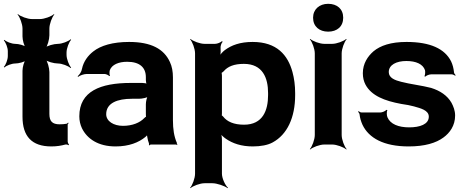

<svg xmlns="http://www.w3.org/2000/svg" viewBox="-40 -758 2441 1007"><path d="M229 10C258 10 281 6 303 0C308 -1 317 1 320 4L322 1C319 -2 315 -11 315 -16V-104C315 -107 318 -110 320 -112L317 -115C315 -113 312 -109 309 -109C298 -107 286 -106 273 -106C234 -106 219 -122 219 -161V-380C219 -401 209 -438 198 -449L195 -446C206 -435 243 -425 264 -425C285 -425 319 -412 330 -401L333 -404C322 -415 309 -449 309 -470V-483C309 -504 322 -538 333 -549L330 -552C319 -541 285 -528 264 -528C243 -528 206 -518 195 -507L198 -504C209 -515 219 -552 219 -573V-608C219 -632 233 -669 245 -682L243 -684C230 -672 193 -658 169 -658H128C104 -658 67 -672 54 -684L52 -682C64 -669 78 -632 78 -608V-567C78 -548 86 -517 96 -507L99 -510C89 -520 58 -528 40 -528C21 -528 -7 -539 -17 -549L-20 -546C-10 -536 1 -508 1 -490V-464C1 -445 -10 -417 -20 -407L-17 -404C-7 -414 21 -425 40 -425C58 -425 89 -433 99 -443L96 -446C86 -436 78 -405 78 -387V-146C78 -43 127 10 229 10Z M867 -128V-352C867 -383 862 -410 851 -433C820 -501 753 -538 637 -538C551 -538 488 -519 449 -488C422 -467 398 -436 390 -397C388 -382 376 -365 367 -358L370 -355C378 -362 400 -370 415 -370H508C516 -370 529 -364 533 -359L537 -361C533 -366 534 -383 536 -390C547 -419 582 -434 627 -434C693 -434 725 -404 725 -353V-338C725 -331 727 -318 731 -314L733 -317C729 -321 715 -323 706 -323H646C486 -323 376 -279 376 -148C376 -125 381 -104 390 -85C417 -30 475 10 566 10C637 10 688 -11 723 -40C727 -44 734 -50 735 -54L731 -55C730 -51 732 -43 733 -37C735 -26 737 -16 741 -7C742 -5 742 1 741 3L743 5C744 3 748 0 751 0H883C885 0 888 2 889 3L891 1C890 0 887 -2 887 -4C887 -5 889 -7 889 -7L887 -10C873 -43 867 -80 867 -128ZM517 -159C517 -218 576 -240 652 -240H688C706 -240 734 -246 741 -253L737 -256C730 -249 725 -225 725 -211V-162C725 -159 725 -145 727 -143L729 -146C727 -148 718 -141 716 -138C694 -115 655 -98 605 -98C556 -98 517 -122 517 -159Z M1117 -500V-503C1115 -514 1121 -533 1128 -539L1124 -542C1118 -536 1100 -528 1088 -528H1033C1009 -528 972 -542 959 -554L957 -552C969 -539 983 -502 983 -478V153C983 177 969 214 957 227L959 229C972 217 1009 203 1033 203H1074C1098 203 1138 217 1154 229L1156 227C1141 214 1124 177 1124 153V-24C1124 -37 1122 -54 1117 -62L1114 -60C1118 -52 1133 -38 1145 -30C1180 -6 1225 10 1286 10C1327 10 1365 3 1390 -11C1466 -52 1508 -141 1508 -259V-270C1508 -310 1503 -347 1494 -380C1470 -469 1412 -538 1285 -538C1219 -538 1174 -521 1139 -495C1127 -486 1113 -470 1110 -461L1113 -460C1117 -469 1118 -487 1117 -500ZM1240 -104C1186 -104 1151 -120 1130 -147C1129 -149 1121 -155 1120 -154L1123 -151C1124 -152 1124 -165 1124 -168V-360C1124 -363 1123 -377 1122 -378L1120 -375C1121 -374 1131 -382 1133 -384C1154 -409 1187 -423 1239 -423C1338 -423 1366 -349 1366 -270V-259C1366 -180 1339 -104 1240 -104Z M1752 -50V-478C1752 -502 1766 -539 1778 -552L1776 -554C1763 -542 1726 -528 1702 -528H1661C1637 -528 1600 -542 1587 -554L1585 -552C1597 -539 1611 -502 1611 -478V-50C1611 -26 1597 11 1585 24L1587 26C1600 14 1637 0 1661 0H1702C1726 0 1763 14 1776 26L1778 24C1766 11 1752 -26 1752 -50ZM1681 -592C1728 -592 1760 -619 1760 -665C1760 -711 1728 -738 1681 -738C1635 -738 1602 -709 1602 -665C1602 -619 1635 -592 1681 -592Z M2106 -90C2050 -90 2007 -107 1992 -143C1988 -152 1987 -173 1992 -180L1986 -182C1982 -175 1964 -168 1954 -168H1857C1851 -168 1844 -172 1841 -175L1838 -172C1841 -169 1846 -162 1846 -157C1848 -139 1853 -122 1861 -104C1894 -34 1973 10 2103 10C2188 10 2247 -8 2286 -37C2319 -61 2347 -99 2347 -152C2347 -178 2338 -200 2328 -219C2306 -257 2269 -282 2221 -297C2176 -309 2109 -317 2064 -329C2032 -337 1999 -349 1999 -380C1999 -418 2039 -438 2091 -438C2142 -438 2178 -422 2189 -390C2191 -382 2190 -364 2186 -358L2190 -356C2195 -361 2210 -368 2221 -368H2329C2335 -368 2343 -364 2347 -361L2350 -364C2346 -367 2341 -374 2341 -380C2339 -400 2334 -419 2326 -436C2293 -502 2217 -538 2092 -538C2010 -538 1955 -519 1919 -489C1889 -463 1863 -425 1863 -374C1863 -351 1868 -331 1877 -314C1908 -256 1977 -229 2064 -213C2092 -209 2113 -205 2131 -200C2166 -190 2209 -180 2209 -146C2209 -106 2162 -90 2106 -90Z"/></svg>

Font: Asimov
Style: EdgeWide
Weight: 500
Designer: Google
Version: Version 2.000980: 2014